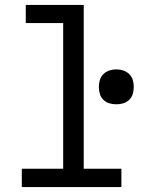

<svg xmlns="http://www.w3.org/2000/svg" viewBox="-20 -755 640 775"><path d="M68 0V-74H235V-662H84V-735H318V-74H470V0ZM450 -334Q435 -334 421.5 -338Q408 -342 397.5 -352Q387 -362 383 -376Q379 -390 379 -404Q379 -418 383 -432Q387 -446 397.5 -456Q408 -466 421.5 -470.5Q435 -475 450 -475Q464 -475 477.5 -470.5Q491 -466 501.5 -456Q512 -446 516 -432Q520 -418 520 -404Q520 -390 516 -376Q512 -362 501.5 -352Q491 -342 477.5 -338Q464 -334 450 -334Z"/></svg>

Font: Iosevka Fixed Extended
Style: Regular
Weight: 400
Width: 7
Monospace: yes
Designer: Belleve Invis
Foundry: Belleve Invis
Version: Version 24.1.1; ttfautohint (v1.8.4)